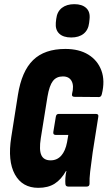

<svg xmlns="http://www.w3.org/2000/svg" viewBox="-20 -896 517 922"><path d="M164 6Q87 6 51.5 -58.5Q16 -123 34 -237L66 -440Q84 -554 139 -607.5Q194 -661 294 -661Q360 -661 404.5 -633.5Q449 -606 467 -557Q485 -508 469 -444Q466 -430 455 -430L338 -431Q323 -431 326 -445Q336 -484 324 -506.5Q312 -529 282 -529Q251 -529 234 -507Q217 -485 208 -432L176 -233Q167 -176 178.5 -151Q190 -126 223 -126Q254 -126 274 -148.5Q294 -171 302 -213L308 -248H248Q234 -248 236 -262L248 -335Q250 -349 262 -349H440Q455 -349 452 -335L425 -164Q417 -107 413 -72Q409 -37 410 -14Q410 0 396 0H308Q294 0 294 -14Q293 -25 294 -41.5Q295 -58 299 -75H297Q274 -34 242.5 -14Q211 6 164 6ZM322 -716Q284 -716 264.5 -734.5Q245 -753 248 -787L250 -805Q254 -840 277 -858Q300 -876 337 -876Q374 -876 394 -857.5Q414 -839 410 -804L408 -786Q404 -752 381.5 -734Q359 -716 322 -716Z"/></svg>

Font: Sofia Sans Extra Condensed Black
Style: Italic
Weight: 900
Italic angle: -9°
Version: Version 4.100